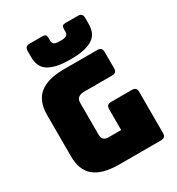

<svg xmlns="http://www.w3.org/2000/svg" viewBox="-224 -1116 1156 1255"><g transform="rotate(-30 354.0 -488.5)"><path d="M619 0H304Q179 0 118.5 -50Q58 -100 58 -204V-516Q58 -620 118.5 -670Q179 -720 304 -720H554Q573 -720 581.5 -711.5Q590 -703 590 -684V-563Q590 -544 581.5 -535.5Q573 -527 554 -527H346Q315 -527 300 -514.5Q285 -502 285 -477V-238Q285 -213 296.5 -201Q308 -189 331 -189H428V-345Q428 -364 436.5 -372.5Q445 -381 464 -381H619Q638 -381 646.5 -372.5Q655 -364 655 -345V-36Q655 -17 646.5 -8.5Q638 0 619 0ZM591 -897Q591 -865 581.5 -838.5Q572 -812 547.5 -793.5Q523 -775 481 -764.5Q439 -754 374 -754Q309 -754 267 -764.5Q225 -775 200.5 -793.5Q176 -812 166.5 -838.5Q157 -865 157 -897V-941Q157 -960 165.5 -968.5Q174 -977 193 -977H289Q305 -977 311.5 -970.5Q318 -964 318 -946V-925Q318 -911 328 -901.5Q338 -892 375 -892Q412 -892 423 -901.5Q434 -911 434 -925V-946Q434 -964 440.5 -970.5Q447 -977 464 -977H555Q574 -977 582.5 -968.5Q591 -960 591 -941Z"/></g></svg>

Font: Bungee
Style: Regular
Weight: 400
Designer: David Jonathan Ross
Foundry: David Jonathan Ross
Version: Version 1.000;PS 1.0;hotconv 1.0.72;makeotf.lib2.5.5900